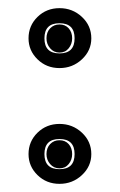

<svg xmlns="http://www.w3.org/2000/svg" viewBox="-20 -440 294 471"><path d="M126 -273Q94 -273 72 -294.5Q50 -316 50 -346Q50 -377 72 -398.5Q94 -420 126 -420Q158 -420 181 -398.5Q204 -377 204 -346Q204 -316 181 -294.5Q158 -273 126 -273ZM126 -309Q163 -309 163 -346Q163 -383 126 -383Q89 -383 89 -346Q89 -309 126 -309ZM126 -311Q112 -311 103 -321.5Q94 -332 94 -346Q94 -361 103 -370.5Q112 -380 126 -380Q140 -380 148.5 -370.5Q157 -361 157 -346Q157 -332 148.5 -321.5Q140 -311 126 -311ZM126 11Q94 11 72 -10.5Q50 -32 50 -62Q50 -93 72 -114.5Q94 -136 126 -136Q158 -136 181 -114.5Q204 -93 204 -62Q204 -32 181 -10.5Q158 11 126 11ZM126 -25Q163 -25 163 -62Q163 -99 126 -99Q89 -99 89 -62Q89 -25 126 -25ZM126 -27Q112 -27 103 -37.5Q94 -48 94 -62Q94 -77 103 -86.5Q112 -96 126 -96Q140 -96 148.5 -86.5Q157 -77 157 -62Q157 -48 148.5 -37.5Q140 -27 126 -27Z"/></svg>

Font: Alumni Sans Inline One
Style: Regular
Weight: 400
Designer: Robert E. Leuschke
Foundry: Robert E. Leuschke
Version: Version 1.100; ttfautohint (v1.8.3)